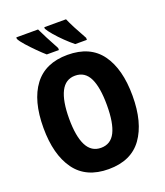

<svg xmlns="http://www.w3.org/2000/svg" viewBox="-166 -1041 996 1161"><g transform="rotate(-20 331.5 -460.0)"><path d="M618 -358Q618 -186 547.5 -88Q477 10 332 10Q187 10 116 -88.5Q45 -187 45 -359Q45 -534 117 -629.5Q189 -725 332 -725Q477 -725 547.5 -628Q618 -531 618 -358ZM210 -358Q210 -245 240 -186Q270 -127 332 -127Q395 -127 424 -185Q453 -243 453 -358Q453 -473 424 -532Q395 -591 332 -591Q270 -591 240 -531.5Q210 -472 210 -358ZM398 -930Q408 -906 428.5 -866.5Q449 -827 474 -783V-770H399Q373 -791 344 -819Q315 -847 291.5 -874.5Q268 -902 258 -920V-930ZM218 -930Q230 -904 250 -865.5Q270 -827 294 -783V-770H216Q195 -788 166 -817Q137 -846 112 -874Q87 -902 78 -920V-930Z"/></g></svg>

Font: Noto Sans Condensed ExtraBold
Style: Regular
Weight: 800
Width: 3
Designer: Monotype Design Team
Foundry: Monotype Imaging Inc.
Version: Version 2.013; ttfautohint (v1.8.4.7-5d5b)